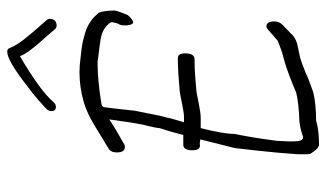

<svg xmlns="http://www.w3.org/2000/svg" viewBox="-205 -671 899 529"><g transform="rotate(-90 244.5 -406.5)"><path d="M108 23 105 21Q98 19 85 -1Q84 -5 84 -18Q84 -24 84 -32Q84 -40 85 -49Q87 -81 94 -147L101 -209L125 -304Q120 -305 116 -305.5Q112 -306 108 -305Q95 -305 95 -326Q95 -351 110 -351Q134 -351 137 -351Q140 -362 144.5 -378.5Q149 -395 156 -416Q156 -420 158 -430.5Q160 -441 162.5 -450.5Q165 -460 165 -460Q171 -488 180 -555Q170 -548 152.5 -537.5Q135 -527 110 -513Q108 -512 104 -512Q89 -512 89 -534Q89 -551 100 -557L164 -596Q197 -616 227 -625Q268 -637 310 -637Q329 -637 350 -634Q391 -630 405 -625Q433 -619 452 -605Q461 -599 474 -584Q480 -568 480 -540Q478 -529 468 -505Q461 -495 449 -489Q441 -489 440 -502Q439 -504 439 -507Q439 -510 439 -512Q439 -516 439.5 -519Q440 -522 441 -526Q446 -534 447 -544Q448 -545 448 -547Q448 -552 441 -559Q426 -575 399.5 -579Q373 -583 346 -586Q343 -587 339 -587Q335 -587 330 -587Q310 -587 284 -584.5Q258 -582 239 -579Q220 -576 220 -576Q216 -574 214 -571Q213 -566 210.5 -544.5Q208 -523 204 -485L190 -415L185 -396Q184 -389 180.5 -377.5Q177 -366 172 -349H185Q193 -349 202 -350.5Q211 -352 221 -354Q234 -357 243.5 -358.5Q253 -360 259 -361Q282 -363 304.5 -364.5Q327 -366 349 -366Q362 -366 362 -346Q362 -320 346 -320Q324 -320 302.5 -318.5Q281 -317 259 -315Q254 -314 244.5 -312.5Q235 -311 222 -308Q211 -306 201.5 -304.5Q192 -303 184 -303H156Q140 -240 140 -210Q136 -191 131 -161.5Q126 -132 121 -93L120 -73Q120 -71 119.5 -61.5Q119 -52 120 -36Q122 -20 132 -21Q137 -23 147.5 -26Q158 -29 174 -31Q227 -33 254 -40Q265 -45 301 -59Q309 -62 322 -66.5Q335 -71 354 -76Q368 -79 397 -91L429 -119Q434 -122 436 -122Q450 -122 450 -100Q450 -87 441 -78L410 -48Q398 -39 383 -36L359 -31Q351 -30 337.5 -25Q324 -20 306 -13Q299 -9 286.5 -4.5Q274 0 255 7Q239 11 218.5 13Q198 15 174 15V16Q158 20 141.5 21.5Q125 23 108 23ZM438 -700Q433 -700 429 -704Q419 -716 409 -727.5Q399 -739 389 -750Q377 -764 368 -776.5Q359 -789 354 -801Q260 -746 228 -709Q222 -702 215 -702Q203 -702 203 -714Q203 -722 208 -727Q216 -735 233 -750Q250 -765 277 -785Q343 -836 366 -836H368Q373 -836 376 -831Q386 -805 412 -776Q422 -763 433 -751Q444 -739 454 -727Q457 -724 457 -720Q457 -700 438 -700Z"/></g></svg>

Font: Square Peg
Style: Regular
Weight: 400
Designer: Robert E. Leuschke
Foundry: Robert E. Leuschke
Version: Version 1.010; ttfautohint (v1.8.4.7-5d5b)